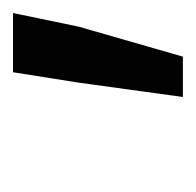

<svg xmlns="http://www.w3.org/2000/svg" viewBox="-23 -688 301 295"><g transform="rotate(-90 127.5 -540.5)"><path d="M126 -410 148 -570 164 -671H255L234 -570L188 -410Z"/></g></svg>

Font: Source Sans 3 ExtraLight Medium
Style: Italic
Weight: 500
Italic angle: -11°
Version: Version 3.052;hotconv 1.1.0;makeotfexe 2.6.0